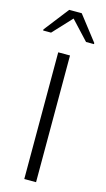

<svg xmlns="http://www.w3.org/2000/svg" viewBox="-139 -963 554 1007"><g transform="rotate(15 138.5 -459.0)"><path d="M106 0V-688H170V0ZM0 -778V-784L104 -918H172L276 -784V-778H233L138 -880L43 -778Z"/></g></svg>

Font: Saira Thin Light
Style: Regular
Weight: 300
Version: Version 1.101